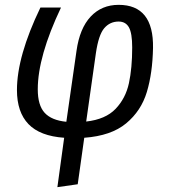

<svg xmlns="http://www.w3.org/2000/svg" viewBox="-20 -558 699 793"><path d="M612 -360Q610 -256 586.5 -178Q563 -100 501 -48.5Q439 3 328 11L301 203L217 215L245 11Q145 4 97.5 -45.5Q50 -95 50 -186Q50 -326 147 -527H232Q136 -325 136 -189Q136 -123 164.5 -92Q193 -61 254 -55L296 -348Q309 -441 354.5 -489.5Q400 -538 470 -538Q615 -538 612 -360ZM376 -338 336 -56Q416 -65 457.5 -108.5Q499 -152 512.5 -214.5Q526 -277 526 -362Q526 -421 512.5 -445Q499 -469 470 -469Q434 -469 410.5 -441.5Q387 -414 376 -338Z"/></svg>

Font: Fira Sans Condensed
Style: Italic
Weight: 400
Width: 3
Italic angle: -8°
Designer: bBox Type GmbH & Carrois Corporate GbR & Edenspiekermann AG
Foundry: bBox Type GmbH & Carrois Corporate GbR & Edenspiekermann AG
Version: Version 4.301